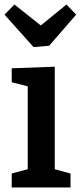

<svg xmlns="http://www.w3.org/2000/svg" viewBox="-20 -832 358 852"><path d="M293 -62V0H32V-62L103 -81V-449L32 -467V-529L223 -536V-81ZM275 -812 318 -767 198 -629 129 -623 0 -767 44 -812 161 -719Z"/></svg>

Font: Bitter SemiBold
Style: Regular
Weight: 600
Designer: Sol Matas, and Bitter project Authors
Foundry: Sol Matas
Version: Version 2.001